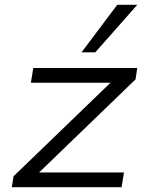

<svg xmlns="http://www.w3.org/2000/svg" viewBox="-20 -776 619 796"><path d="M29 0 36 -45 464 -458 463 -433H108L118 -494H549L542 -447L112 -32L113 -61H494L484 0ZM318 -559 466 -756H549L375 -559Z"/></svg>

Font: Nunito Sans 7pt SemiExpanded Light
Style: Italic
Weight: 300
Width: 6
Italic angle: -9°
Designer: Vernon Adams
Foundry: Vernon Adams
Version: Version 3.101;gftools[0.9.27]